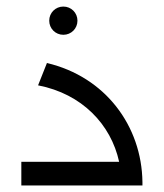

<svg xmlns="http://www.w3.org/2000/svg" viewBox="-20 -565 499 585"><path d="M173 -459C197 -459 216 -478 216 -502C216 -526 197 -545 173 -545C149 -545 130 -526 130 -502C130 -478 149 -459 173 -459ZM96 -305C230 -279 318 -186 343 -72H45V0H414V-10C412 -181 301 -331 123 -373Z"/></svg>

Font: UULA Sans
Style: Regular
Weight: 400
Designer: Mohamed Gaber, Laura Garcia Mut
Foundry: Kief Type Foundry
Version: Version 3.006;hotconv 1.0.109;makeotfexe 2.5.65596